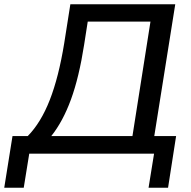

<svg xmlns="http://www.w3.org/2000/svg" viewBox="-70 -725 901 906"><path d="M-50 161 -11 -83H61Q123 -146 165 -253.5Q207 -361 233 -521L262 -705H757L658 -83H761L723 161H631L657 0H68L42 161ZM172 -83H555L640 -623H344L327 -514Q303 -360 265 -256Q227 -152 172 -83Z"/></svg>

Font: Winston Medium
Style: Italic
Weight: 500
Italic angle: -9°
Designer: Original fonts by Vernon Adams / Changes by Cristiano Sobral
Foundry: Original fonts by Vernon Adams / Changes by Cristiano Sobral
Version: Version 2.503;July 17, 2020;FontCreator 13.0.0.2655 64-bit